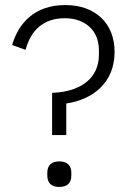

<svg xmlns="http://www.w3.org/2000/svg" viewBox="-20 -730 509 759"><path d="M242 -196V-321C346 -336 433 -402 433 -525C433 -637 358 -710 238 -710C120 -710 54 -642 28 -552L81 -533C101 -608 150 -658 236 -658C319 -658 371 -607 371 -532V-513C371 -424 303 -367 186 -363V-196ZM214 9C247 9 262 -8 262 -36V-47C262 -75 247 -92 214 -92C182 -92 167 -75 167 -47V-36C167 -8 182 9 214 9Z"/></svg>

Font: IBM Plex Arabic Light
Style: Regular
Weight: 300
Designer: Mike Abbink, Paul van der Laan, Pieter van Rosmalen, Wael Morcos, Khajak Apelian
Foundry: Bold Monday
Version: Version 1.0